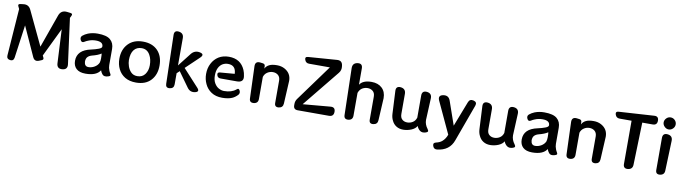

<svg xmlns="http://www.w3.org/2000/svg" viewBox="-39 -1635 9485 2669"><g transform="rotate(10 4703.5 -301.0)"><path d="M717 -540 521 -135 534 -108Q548 -81 519 -69L485 -55Q422 -28 394 -90L206 -504L141 -37Q133 13 84 7Q33 -1 37 -51L85 -714L69 -747Q51 -780 89 -785L130 -790Q207 -801 240 -729L467 -250L634 -719Q663 -800 749 -790L798 -784Q834 -779 818 -748L802 -715L887 -76Q897 0 821 7Q745 13 741 -63Z M1148 11Q1062 11 1018 -30Q975 -70 975 -141Q975 -293 1168 -333Q1227 -346 1272 -363Q1315 -379 1315 -401Q1315 -468 1213 -468Q1156 -468 1106 -447Q1079 -437 1058 -423Q1041 -412 1028 -414.5Q1015 -417 1005 -435Q995 -453 996.5 -470Q998 -487 1013 -500Q1044 -526 1086 -543Q1148 -567 1221 -567Q1347 -567 1400 -521Q1454 -475 1454 -391V-164Q1454 -127 1469 -89Q1472 -79 1477 -70Q1482 -61 1487 -52Q1498 -35 1495.5 -25Q1493 -15 1473 -9L1464 -6Q1440 2 1418 -1Q1396 -4 1381 -24Q1364 -45 1355 -73Q1303 11 1148 11ZM1174 -86Q1218 -86 1259 -110Q1300 -134 1318 -174Q1326 -202 1326 -236Q1326 -289 1322 -304Q1277 -273 1193 -252Q1156 -242 1134.5 -219.5Q1113 -197 1113 -151Q1118 -86 1174 -86Z M1861 11Q1769 11 1705 -27Q1642 -65 1610 -130Q1577 -195 1577 -277Q1577 -408 1654 -488Q1730 -567 1861 -567Q1993 -567 2069 -489Q2144 -411 2144 -277Q2144 -149 2070 -69Q1996 11 1861 11ZM1864 -80Q1935 -80 1972.5 -132Q2010 -184 2010 -259Q2010 -342 1978 -400Q1939 -474 1859 -474Q1789 -474 1750 -424.5Q1711 -375 1711 -280Q1711 -241 1726.5 -194Q1742 -147 1775.5 -113.5Q1809 -80 1864 -80Z M2262 -731Q2260 -800 2328 -790Q2396 -780 2396 -711V-325L2542 -512Q2590 -572 2664 -557Q2737 -541 2683 -488L2493 -307L2714 -66Q2761 -15 2693 0Q2624 14 2583 -44L2434 -251L2396 -215V-58Q2396 0 2338 7Q2280 14 2279 -44Z M3078 11Q2986 11 2924 -30Q2862 -71 2832 -137Q2801 -202 2801 -278Q2801 -360 2835 -425Q2869 -491 2929 -529Q2991 -567 3074 -567Q3241 -567 3303 -421Q3311 -402 3316.5 -381Q3322 -360 3325 -336Q3332 -292 3310 -270.5Q3288 -249 3243 -249H3010Q2969 -249 2958 -288Q2947 -327 2987 -330L3193 -347Q3189 -467 3079 -467Q3037 -467 3002 -447Q2967 -426 2946 -384Q2925 -342 2925 -277Q2925 -211 2951 -168Q2977 -125 3013 -106Q3051 -86 3087 -86Q3194 -86 3255 -138Q3269 -151 3279.5 -150Q3290 -149 3299 -132Q3318 -96 3293 -68Q3255 -29 3217 -13Q3162 11 3078 11Z M3817 -360Q3817 -410 3787 -437Q3756 -463 3713 -463Q3670 -463 3635 -440Q3599 -417 3585 -373V-61Q3585 0 3524 7Q3462 13 3461 -48L3445 -501Q3444 -571 3514 -564L3553 -559Q3585 -554 3585 -523V-490Q3605 -529 3645 -548Q3683 -567 3753 -567Q3814 -567 3861 -541Q3955 -489 3955 -382L3938 -59Q3935 0 3876 7Q3817 13 3817 -46Z M4143 0Q4083 0 4083 -60V-79Q4083 -120 4107 -153L4480 -665H4186Q4140 -665 4125 -709Q4110 -752 4156 -755L4563 -785Q4631 -789 4641 -723L4643 -709Q4651 -654 4616 -612L4196 -95L4584 -129Q4651 -135 4651 -68Q4651 0 4584 0Z M5152 -370Q5152 -423 5121 -448Q5090 -473 5048 -473Q5008 -473 4972 -452Q4937 -430 4920 -383V-61Q4920 0 4859 7Q4797 13 4796 -48L4780 -708Q4779 -780 4849 -790Q4920 -800 4920 -728V-498Q4965 -567 5087 -567Q5180 -567 5235 -515Q5290 -463 5290 -373L5273 -59Q5270 0 5211 7Q5152 14 5152 -45Z M5633 11Q5576 11 5535 -15Q5495 -40 5474 -84Q5452 -125 5449 -178L5433 -501Q5429 -571 5500 -564Q5571 -555 5571 -483V-201Q5571 -147 5600 -123Q5628 -98 5671 -98Q5713 -98 5748 -120Q5783 -141 5798 -188V-500Q5798 -571 5869 -564Q5940 -555 5937 -484L5923 -178Q5923 -114 5966 -58Q5981 -38 5978 -26Q5975 -14 5951 -6Q5927 2 5904 0.5Q5881 -1 5862 -18Q5834 -44 5824 -75Q5802 -35 5747 -12Q5690 11 5633 11Z M6084 159Q6077 136 6085.5 124Q6094 112 6117 107Q6166 96 6197 70Q6241 33 6263 -29L6056 -474Q6024 -545 6099 -558Q6175 -571 6200 -499L6316 -166L6453 -520Q6472 -572 6528 -558Q6582 -544 6563 -491L6374 28Q6320 183 6143 201Q6098 205 6084 159Z M6861 11Q6804 11 6763 -15Q6723 -40 6702 -84Q6680 -125 6677 -178L6661 -501Q6657 -571 6728 -564Q6799 -555 6799 -483V-201Q6799 -147 6828 -123Q6856 -98 6899 -98Q6941 -98 6976 -120Q7011 -141 7026 -188V-500Q7026 -571 7097 -564Q7168 -555 7165 -484L7151 -178Q7151 -114 7194 -58Q7209 -38 7206 -26Q7203 -14 7179 -6Q7155 2 7132 0.5Q7109 -1 7090 -18Q7062 -44 7052 -75Q7030 -35 6975 -12Q6918 11 6861 11Z M7453 11Q7367 11 7323 -30Q7280 -70 7280 -141Q7280 -293 7473 -333Q7532 -346 7577 -363Q7620 -379 7620 -401Q7620 -468 7518 -468Q7461 -468 7411 -447Q7384 -437 7363 -423Q7346 -412 7333 -414.5Q7320 -417 7310 -435Q7300 -453 7301.5 -470Q7303 -487 7318 -500Q7349 -526 7391 -543Q7453 -567 7526 -567Q7652 -567 7705 -521Q7759 -475 7759 -391V-164Q7759 -127 7774 -89Q7777 -79 7782 -70Q7787 -61 7792 -52Q7803 -35 7800.5 -25Q7798 -15 7778 -9L7769 -6Q7745 2 7723 -1Q7701 -4 7686 -24Q7669 -45 7660 -73Q7608 11 7453 11ZM7479 -86Q7523 -86 7564 -110Q7605 -134 7623 -174Q7631 -202 7631 -236Q7631 -289 7627 -304Q7582 -273 7498 -252Q7461 -242 7439.5 -219.5Q7418 -197 7418 -151Q7423 -86 7479 -86Z M8286 -360Q8286 -410 8256 -437Q8225 -463 8182 -463Q8139 -463 8104 -440Q8068 -417 8054 -373V-61Q8054 0 7993 7Q7931 13 7930 -48L7914 -501Q7913 -571 7983 -564L8022 -559Q8054 -554 8054 -523V-490Q8074 -529 8114 -548Q8152 -567 8222 -567Q8283 -567 8330 -541Q8424 -489 8424 -382L8407 -59Q8404 0 8345 7Q8286 13 8286 -46Z M8739 -663H8570Q8523 -663 8508 -708Q8493 -752 8540 -755L9037 -786Q9100 -791 9100 -727Q9100 -663 9037 -663H8890L8872 -66Q8871 -1 8805 7Q8739 13 8739 -53Z M9196 -500Q9196 -572 9268 -564Q9339 -555 9336 -483L9321 -62Q9320 -1 9258 7Q9196 14 9196 -48ZM9267 -633Q9234 -633 9208 -659Q9182 -685 9182 -718Q9182 -752 9208 -778Q9233 -803 9267 -803Q9302 -803 9327 -778Q9352 -753 9352 -718Q9352 -684 9327 -659Q9301 -633 9267 -633Z"/></g></svg>

Font: MaokenZhuyuanTi
Style: Regular
Weight: 400
Designer: Fontworks Inc & LongZhuTi team: ZERO子、时光羊、荆南、频凡、刘鹏、Little White Dog、帆影Magmeta、奈白不弍、白日月球、ChaoTawei、雨三（排名不分先后）
Version: Version 1.000; 20230222